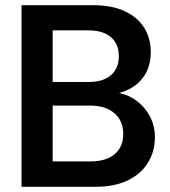

<svg xmlns="http://www.w3.org/2000/svg" viewBox="-20 -720 656 740"><path d="M63 0V-700H338Q411 -700 460.5 -677Q510 -654 535.5 -613.5Q561 -573 561 -520Q561 -467 538 -431Q515 -395 477 -376Q439 -357 395 -353L411 -364Q458 -363 495.5 -339Q533 -315 555 -276.5Q577 -238 577 -191Q577 -136 550 -92.5Q523 -49 472 -24.5Q421 0 347 0ZM183 -98H330Q389 -98 422 -126Q455 -154 455 -204Q455 -254 421 -283.5Q387 -313 328 -313H183ZM183 -404H321Q378 -404 408 -430.5Q438 -457 438 -504Q438 -550 408 -576.5Q378 -603 319 -603H183Z"/></svg>

Font: DM Sans 28pt SemiBold
Style: Regular
Weight: 600
Version: Version 4.004;gftools[0.9.30]